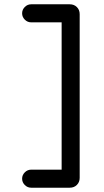

<svg xmlns="http://www.w3.org/2000/svg" viewBox="-20 -776 484 894"><path d="M267 14V-672H125Q108 -672 95.5 -684.5Q83 -697 83 -714Q83 -731 95.5 -743.5Q108 -756 125 -756H305Q325 -756 338 -743Q351 -730 351 -710V52Q351 72 338 85Q325 98 305 98H125Q108 98 95.5 85.5Q83 73 83 56Q83 39 95.5 26.5Q108 14 125 14Z"/></svg>

Font: Tsukimi Rounded
Style: Bold
Weight: 700
Designer: Takashi Funayama
Foundry: Takashi Funayama
Version: Version 1.032; ttfautohint (v1.8.3)